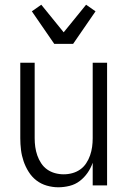

<svg xmlns="http://www.w3.org/2000/svg" viewBox="-20 -786 540 814"><path d="M227 8Q203 8 178.5 1Q154 -6 134.5 -21Q115 -36 101.5 -57.5Q88 -79 80 -102.5Q72 -126 69 -150.5Q66 -175 66 -200V-520H127V-200Q127 -181 129.5 -163Q132 -145 138 -127.5Q144 -110 154.5 -94Q165 -78 180 -67.5Q195 -57 213 -52Q231 -47 250 -47Q269 -47 287 -52Q305 -57 320 -67.5Q335 -78 345.5 -94Q356 -110 362 -127.5Q368 -145 370.5 -163Q373 -181 373 -200V-520H434V0H373V-96Q365 -73 351 -53Q337 -33 318 -18.5Q299 -4 275 2Q251 8 227 8ZM210 -600 115 -738 155 -766 250 -649 345 -766 385 -738 290 -600Z"/></svg>

Font: Iosevka Curly Light
Style: Regular
Weight: 300
Monospace: yes
Designer: Belleve Invis
Foundry: Belleve Invis
Version: Version 22.1.2; ttfautohint (v1.8.4)